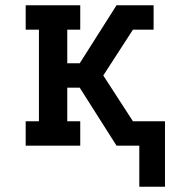

<svg xmlns="http://www.w3.org/2000/svg" viewBox="-20 -550 643 725"><path d="M506 155V0H420L281 -219H234V-92H283V0H77V-92H127V-438H77V-530H283V-438H234V-311H281L420 -530H560V-438H482L438 -370L370 -265L482 -92H603V155Z"/></svg>

Font: Iosevka Curly Slab SmBdEx
Style: Regular
Weight: 600
Width: 7
Monospace: yes
Designer: Belleve Invis
Foundry: Belleve Invis
Version: Version 11.1.0; ttfautohint (v1.8.3)